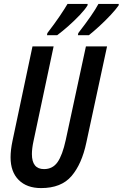

<svg xmlns="http://www.w3.org/2000/svg" viewBox="-20 -951 627 981"><path d="M190 10Q117 10 75.5 -31.5Q34 -73 34 -147Q34 -185 44 -232L146 -714H254L151 -229Q147 -211 145 -194Q143 -177 143 -164Q143 -87 205 -87Q249 -87 274 -122.5Q299 -158 316 -236L419 -714H527L421 -222Q398 -113 345.5 -51.5Q293 10 190 10ZM380 -782Q456 -880 483 -931H587L586 -923Q572 -903 545.5 -874.5Q519 -846 488.5 -818Q458 -790 434 -771H378ZM222 -782Q259 -830 285 -868.5Q311 -907 325 -931H428L427 -923Q414 -902 388 -874.5Q362 -847 330.5 -819Q299 -791 272 -771H220Z"/></svg>

Font: Noto Sans ExtraCondensed SemiBold
Style: Italic
Weight: 600
Width: 2
Italic angle: -12°
Designer: Monotype Design Team
Foundry: Monotype Imaging Inc.
Version: Version 2.013; ttfautohint (v1.8.4.7-5d5b)